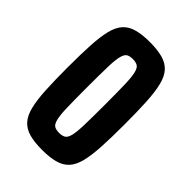

<svg xmlns="http://www.w3.org/2000/svg" viewBox="-166 -586 662 662"><g transform="rotate(45 165.0 -255.0)"><path d="M165 8Q127 8 102 1Q77 -6 61.5 -23Q46 -40 38.5 -70Q31 -100 28.5 -145.5Q26 -191 26 -255Q26 -319 28.5 -364.5Q31 -410 38.5 -440Q46 -470 61.5 -487Q77 -504 102.5 -511Q128 -518 165 -518Q202 -518 227.5 -511Q253 -504 268.5 -487Q284 -470 291.5 -440Q299 -410 301.5 -364.5Q304 -319 304 -255Q304 -191 301.5 -145.5Q299 -100 291.5 -70Q284 -40 268.5 -23Q253 -6 227.5 1Q202 8 165 8ZM165 -75Q179 -75 188 -80Q197 -85 201.5 -102.5Q206 -120 207 -156.5Q208 -193 208 -255Q208 -317 207 -353Q206 -389 201.5 -407Q197 -425 188 -430Q179 -435 165 -435Q150 -435 141.5 -430Q133 -425 128.5 -407.5Q124 -390 123 -353.5Q122 -317 122 -255Q122 -193 123 -156.5Q124 -120 128.5 -102.5Q133 -85 141.5 -80Q150 -75 165 -75Z"/></g></svg>

Font: Saira UltraCondensed
Style: Bold
Weight: 700
Width: 1
Designer: Hector Gatti with collaboration of the Omnibus-Type team
Foundry: Omnibus-Type
Version: Version 1.101